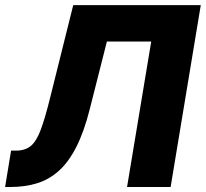

<svg xmlns="http://www.w3.org/2000/svg" viewBox="-38 -748 823 768"><path d="M-17.6 0 6.3 -145.5H25.9Q62 -145.5 84.7 -163.8Q107.4 -182.1 125 -229Q142.6 -275.9 163.6 -361.3L254.9 -727.5H765.1L644.5 0H470.2L566.9 -582H389.6L321.3 -312.5Q297.9 -219.7 266.6 -158.9Q235.4 -98.1 196 -63.5Q156.7 -28.8 108.6 -14.4Q60.5 0 3.4 0Z"/></svg>

Font: Inter 24pt ExtraBold
Style: Italic
Weight: 800
Italic angle: -9.3988°
Designer: Rasmus Andersson
Foundry: rsms
Version: Version 4.001;git-66647c0bb